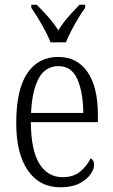

<svg xmlns="http://www.w3.org/2000/svg" viewBox="-20 -786 479 816"><path d="M237 10Q148 10 98.5 -61.5Q49 -133 49 -263Q49 -404 95.5 -474Q142 -544 228 -544Q308 -544 352 -480Q396 -416 396 -298V-267H111Q112 -147 147.5 -90Q183 -33 246 -33Q292 -33 321 -57Q350 -81 365 -113Q371 -110 375.5 -103.5Q380 -97 380 -85Q380 -67 364 -44.5Q348 -22 316.5 -6Q285 10 237 10ZM334 -306Q333 -395 308.5 -450Q284 -505 229 -505Q172 -505 144 -452Q116 -399 112 -306ZM195 -606Q186 -629 172 -655.5Q158 -682 142 -708Q126 -734 113 -753V-766H136Q163 -739 185.5 -713.5Q208 -688 228 -657Q247 -688 269.5 -713.5Q292 -739 318 -766H342V-753Q328 -734 312.5 -708Q297 -682 283 -655.5Q269 -629 260 -606Z"/></svg>

Font: Noto Serif Condensed Light
Style: Regular
Weight: 300
Width: 3
Designer: Monotype Design Team
Foundry: Monotype Imaging Inc.
Version: Version 2.013